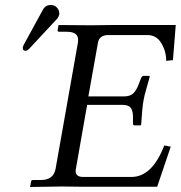

<svg xmlns="http://www.w3.org/2000/svg" viewBox="-20 -746 722 767"><path d="M682.1 -646 670.9 -505.9 644 -502.9Q644 -541 624.5 -573.5Q605 -606 568.8 -606H413.1Q376 -606 371.1 -574.2L333 -360.8H474.1Q498 -360.8 510.5 -371.3Q522.9 -381.8 532.2 -404.8L543.9 -435.1Q547.9 -442.9 553.2 -442.9H575.2Q578.1 -442.9 578.1 -439Q576.2 -431.2 566.2 -397Q556.2 -362.8 553.2 -344.2Q548.3 -318.4 543.9 -248L541 -245.1H518.1Q511.2 -245.1 511.2 -252V-283.2Q510.3 -306.2 501.2 -316.7Q492.2 -327.1 467.8 -327.1H328.1L283.2 -71.8Q282.2 -67.9 282.2 -62Q282.2 -39.1 313 -39.1H504.9Q587.9 -39.1 636.2 -165L662.1 -160.2L607.9 0H307.1L229 -1L100.1 1L104 -20Q104 -26.9 112.8 -26.9H143.1Q193.8 -26.9 202.1 -71.8L291 -574.2Q292 -579.1 292 -586.9Q292 -619.1 247.1 -619.1H216.8Q210 -619.1 210 -625L213.9 -646L344.2 -645L420.9 -646ZM183.1 -726.1Q197.3 -726.1 207 -716.1Q216.8 -706.1 216.8 -692.9V-688Q214.8 -680.2 209 -671.9L96.2 -550.8Q88.4 -543 83 -543Q70.8 -543 70.8 -555.2Q70.8 -558.1 74.2 -565.9L151.9 -708Q162.1 -726.1 183.1 -726.1Z"/></svg>

Font: Linux Libertine
Style: Italic
Weight: 400
Italic angle: -12°
Designer: Philipp H. Poll
Foundry: Philipp H. Poll
Version: Version 5.1.6 ; ttfautohint (v0.9)